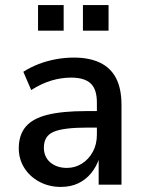

<svg xmlns="http://www.w3.org/2000/svg" viewBox="-20 -728 569 757"><path d="M220 9Q173 9 135 -11.5Q97 -32 75.5 -66.5Q54 -101 54 -143Q54 -196 81.5 -228.5Q109 -261 167.5 -275.5Q226 -290 320 -290H376V-225H327Q279 -225 245.5 -221Q212 -217 192 -208.5Q172 -200 162.5 -184.5Q153 -169 153 -146Q153 -109 178.5 -87.5Q204 -66 244 -66Q276 -66 303 -83Q330 -100 346 -129.5Q362 -159 362 -197V-324Q362 -376 337.5 -399Q313 -422 260 -422Q222 -422 183 -410.5Q144 -399 103 -373L72 -445Q100 -463 132.5 -475.5Q165 -488 200.5 -494.5Q236 -501 271 -501Q332 -501 374 -481Q416 -461 437.5 -420Q459 -379 459 -314V0H369V-106H372Q361 -72 340 -46Q319 -20 289 -5.5Q259 9 220 9ZM307 -607V-708H408V-607ZM130 -607V-708H231V-607Z"/></svg>

Font: Nunito Sans 10pt SemiCondensed SemiBold
Style: Regular
Weight: 600
Width: 4
Designer: Vernon Adams
Foundry: Vernon Adams
Version: Version 3.101;gftools[0.9.27]